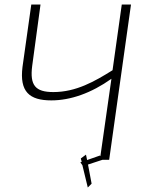

<svg xmlns="http://www.w3.org/2000/svg" viewBox="-20 -710 646 853"><path d="M465 0 562 -690H521L480 -398C400 -348 318 -301 217 -301C137 -301 112 -331 123 -417L160 -690H119L80 -413C66 -302 111 -264 208 -264C293 -264 385 -296 475 -360L426 -16L424 -19L367 1L362 -23L339 -6L343 9L337 11L346 24L370 123L387 106L371 21L435 0Z"/></svg>

Font: Exo 2 Extra Light
Style: Italic
Weight: 250
Italic angle: -8°
Designer: Natanael Gama
Version: Version 1.001;PS 001.001;hotconv 1.0.88;makeotf.lib2.5.64775